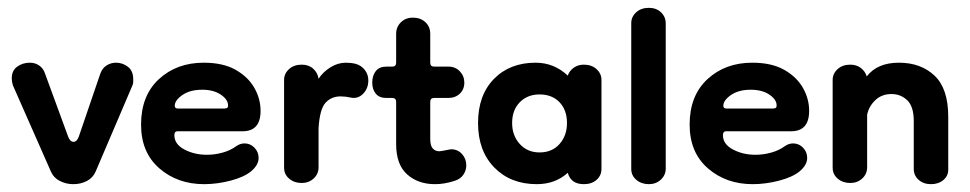

<svg xmlns="http://www.w3.org/2000/svg" viewBox="-20 -460 2475 490"><path d="M167 10Q149 10 133 2Q117 -6 110 -22L13 -242Q10 -251 10 -260Q10 -280 24 -290Q38 -300 56 -300Q70 -300 80.5 -292.5Q91 -285 95 -272L154 -111Q159 -98 168 -98Q176 -98 181 -111L236 -272Q241 -286 252 -293Q263 -300 276 -300Q293 -300 306.5 -289.5Q320 -279 320 -258Q320 -254 320 -250.5Q320 -247 318 -242L224 -22Q217 -6 201.5 2Q186 10 167 10Z M501 10Q433 10 386.5 -30.5Q340 -71 340 -142Q340 -216 385.5 -258Q431 -300 500 -300Q549 -300 581 -282Q613 -264 629 -236Q645 -208 645 -177Q645 -125 599 -125H433Q425 -125 425 -115Q425 -92 450.5 -78.5Q476 -65 508 -65Q528 -65 548 -70.5Q568 -76 583 -87Q593 -94 604 -94Q619 -94 629.5 -83Q640 -72 640 -57Q640 -39 621 -23Q603 -8 568.5 1Q534 10 501 10ZM553 -183Q555 -183 558.5 -184Q562 -185 562 -191Q562 -206 543.5 -218.5Q525 -231 496 -231Q465 -231 445.5 -217.5Q426 -204 426 -190Q426 -183 434 -183Z M750 7Q731 7 718 -4Q705 -15 705 -32V-256Q705 -272 717.5 -283.5Q730 -295 750 -295Q768 -295 779.5 -284.5Q791 -274 793 -259Q804 -276 823 -288Q842 -300 863 -300Q876 -300 888 -297Q902 -293 911 -281.5Q920 -270 920 -255Q920 -234 906.5 -220.5Q893 -207 875 -211Q862 -214 849 -214Q826 -214 811 -198Q796 -182 793 -133V-33Q793 -16 780.5 -4.5Q768 7 750 7Z M1090 10Q1047 10 1019 -15Q991 -40 991 -92V-200Q991 -210 981 -210H966Q948 -210 939 -221Q930 -232 930 -249Q930 -267 939 -278.5Q948 -290 966 -290H981Q991 -290 991 -300V-374Q991 -391 1003 -403Q1015 -415 1034 -415Q1053 -415 1065.5 -403.5Q1078 -392 1078 -374V-300Q1078 -290 1088 -290H1125Q1142 -290 1153.5 -278Q1165 -266 1165 -249Q1165 -232 1153.5 -221Q1142 -210 1124 -210H1088Q1078 -210 1078 -200V-106Q1078 -88 1084.5 -81Q1091 -74 1101 -74Q1105 -74 1117 -76.5Q1129 -79 1132 -79Q1148 -79 1159 -67Q1170 -55 1170 -38Q1170 -25 1162.5 -14Q1155 -3 1139 2Q1126 6 1114 8Q1102 10 1090 10Z M1350 10Q1283 10 1241.5 -32.5Q1200 -75 1200 -146Q1200 -217 1240.5 -258.5Q1281 -300 1347 -300Q1394 -300 1429 -267Q1433 -279 1444 -287Q1455 -295 1470 -295Q1490 -295 1502.5 -283.5Q1515 -272 1515 -256V-29Q1515 -12 1502.5 -1Q1490 10 1470 10Q1437 10 1429 -19Q1397 10 1350 10ZM1357 -71Q1389 -71 1408 -92.5Q1427 -114 1427 -146Q1427 -179 1408 -199Q1389 -219 1357 -219Q1326 -219 1306.5 -199Q1287 -179 1287 -146Q1287 -114 1306.5 -92.5Q1326 -71 1357 -71Z M1636 10Q1617 10 1604 -1Q1591 -12 1591 -29V-401Q1591 -417 1603.5 -428.5Q1616 -440 1636 -440Q1655 -440 1667 -428.5Q1679 -417 1679 -400V-30Q1679 -13 1666.5 -1.5Q1654 10 1636 10Z M1901 10Q1833 10 1786.5 -30.5Q1740 -71 1740 -142Q1740 -216 1785.5 -258Q1831 -300 1900 -300Q1949 -300 1981 -282Q2013 -264 2029 -236Q2045 -208 2045 -177Q2045 -125 1999 -125H1833Q1825 -125 1825 -115Q1825 -92 1850.5 -78.5Q1876 -65 1908 -65Q1928 -65 1948 -70.5Q1968 -76 1983 -87Q1993 -94 2004 -94Q2019 -94 2029.5 -83Q2040 -72 2040 -57Q2040 -39 2021 -23Q2003 -8 1968.5 1Q1934 10 1901 10ZM1953 -183Q1955 -183 1958.5 -184Q1962 -185 1962 -191Q1962 -206 1943.5 -218.5Q1925 -231 1896 -231Q1865 -231 1845.5 -217.5Q1826 -204 1826 -190Q1826 -183 1834 -183Z M2356 10Q2337 10 2324.5 -1Q2312 -12 2312 -29V-151Q2312 -188 2295.5 -204Q2279 -220 2255 -220Q2230 -220 2213.5 -204Q2197 -188 2193 -167V-33Q2193 -16 2180.5 -4.5Q2168 7 2150 7Q2131 7 2118 -4Q2105 -15 2105 -32V-256Q2105 -272 2117.5 -283.5Q2130 -295 2150 -295Q2166 -295 2177 -286.5Q2188 -278 2192 -265Q2219 -300 2274 -300Q2330 -300 2365 -267Q2400 -234 2400 -162V-27Q2400 -11 2387.5 -0.5Q2375 10 2356 10Z"/></svg>

Font: Dongle
Style: Bold
Weight: 700
Designer: Yanghee Ryu
Foundry: Yanghee Ryu
Version: Version 2.000